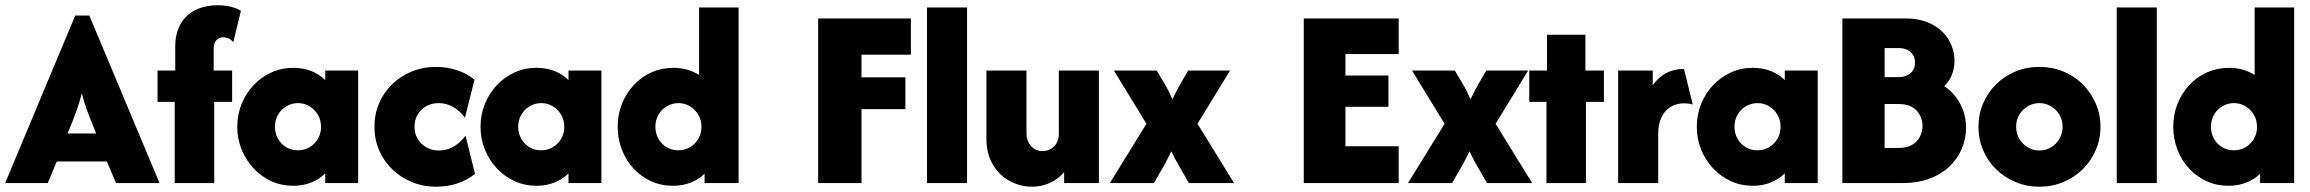

<svg xmlns="http://www.w3.org/2000/svg" viewBox="-21 -695 8771 729"><path d="M-1.4 0 264.6 -636.1H318.1L584.7 0H419.4L384.7 -81.9H194.4L160.4 0ZM235.4 -188.2H344.4L327.1 -229.9Q316 -257.6 307.3 -281.9Q298.6 -306.2 289.6 -340.3Q280.6 -306.2 272.2 -282.3Q263.9 -258.3 252.8 -229.9Z M642.4 0V-308.3H577.1V-427.1H644.4V-518.1Q644.4 -568.8 664.6 -603.8Q684.7 -638.9 721.2 -656.9Q757.6 -675 805.6 -675Q832.6 -675 855.2 -669.4Q877.8 -663.9 893.8 -654.2L864.6 -534.7Q856.9 -544.4 847.2 -549Q837.5 -553.5 826.4 -553.5Q817.4 -553.5 809 -549Q800.7 -544.4 795.5 -534.7Q790.3 -525 790.3 -509.7V-427.1H860.4V-308.3H792.4V0Z M1092.4 10.4Q1047.9 10.4 1009.7 -6.9Q971.5 -24.3 942.4 -55.2Q913.2 -86.1 896.5 -126.7Q879.9 -167.4 879.9 -213.9Q879.9 -259.7 896.5 -300.7Q913.2 -341.7 942.4 -372.2Q971.5 -402.8 1009.7 -420.1Q1047.9 -437.5 1092.4 -437.5Q1129.9 -437.5 1160.8 -425.3Q1191.7 -413.2 1213.9 -391V-427.1H1338.9V0H1213.9V-36.8Q1191.7 -14.6 1160.8 -2.1Q1129.9 10.4 1092.4 10.4ZM1109.7 -124.3Q1134.7 -124.3 1154.5 -136.1Q1174.3 -147.9 1186.1 -168.1Q1197.9 -188.2 1197.9 -213.2Q1197.9 -238.9 1186.1 -259Q1174.3 -279.2 1154.5 -291.3Q1134.7 -303.5 1110.4 -303.5Q1086.1 -303.5 1066 -291.3Q1045.8 -279.2 1034.4 -259Q1022.9 -238.9 1022.9 -213.9Q1022.9 -188.9 1034.4 -168.4Q1045.8 -147.9 1065.6 -136.1Q1085.4 -124.3 1109.7 -124.3Z M1635.4 13.9Q1586.1 13.9 1543.4 -3.5Q1500.7 -20.8 1468.4 -52.1Q1436.1 -83.3 1418.4 -124.7Q1400.7 -166 1400.7 -213.9Q1400.7 -261.8 1418.4 -303.1Q1436.1 -344.4 1468.1 -375.3Q1500 -406.2 1542.7 -423.6Q1585.4 -441 1634.7 -441Q1675.7 -441 1713.5 -428.8Q1751.4 -416.7 1780.6 -392.4L1744.4 -247.9Q1726.4 -272.9 1700.7 -288.2Q1675 -303.5 1644.4 -303.5Q1618.1 -303.5 1597.2 -291.7Q1576.4 -279.9 1564.6 -259.7Q1552.8 -239.6 1552.8 -213.9Q1552.8 -188.2 1564.9 -167.7Q1577.1 -147.2 1597.9 -135.4Q1618.8 -123.6 1645.8 -123.6Q1677.1 -123.6 1702.8 -139.2Q1728.5 -154.9 1746.5 -179.9L1782.6 -34.7Q1753.5 -11.1 1715.6 1.4Q1677.8 13.9 1635.4 13.9Z M2016 10.4Q1971.5 10.4 1933.3 -6.9Q1895.1 -24.3 1866 -55.2Q1836.8 -86.1 1820.1 -126.7Q1803.5 -167.4 1803.5 -213.9Q1803.5 -259.7 1820.1 -300.7Q1836.8 -341.7 1866 -372.2Q1895.1 -402.8 1933.3 -420.1Q1971.5 -437.5 2016 -437.5Q2053.5 -437.5 2084.4 -425.3Q2115.3 -413.2 2137.5 -391V-427.1H2262.5V0H2137.5V-36.8Q2115.3 -14.6 2084.4 -2.1Q2053.5 10.4 2016 10.4ZM2033.3 -124.3Q2058.3 -124.3 2078.1 -136.1Q2097.9 -147.9 2109.7 -168.1Q2121.5 -188.2 2121.5 -213.2Q2121.5 -238.9 2109.7 -259Q2097.9 -279.2 2078.1 -291.3Q2058.3 -303.5 2034 -303.5Q2009.7 -303.5 1989.6 -291.3Q1969.4 -279.2 1958 -259Q1946.5 -238.9 1946.5 -213.9Q1946.5 -188.9 1958 -168.4Q1969.4 -147.9 1989.2 -136.1Q2009 -124.3 2033.3 -124.3Z M2533.3 10.4Q2489.6 10.4 2451.4 -6.9Q2413.2 -24.3 2384.7 -54.9Q2356.2 -85.4 2340.3 -126.4Q2324.3 -167.4 2324.3 -213.9Q2324.3 -260.4 2340.6 -301Q2356.9 -341.7 2385.8 -372.6Q2414.6 -403.5 2453.1 -420.5Q2491.7 -437.5 2536.1 -437.5Q2563.2 -437.5 2587.8 -430.6Q2612.5 -423.6 2633.3 -410.4V-666.7H2783.3V0H2654.2V-35.4Q2631.9 -13.2 2601 -1.4Q2570.1 10.4 2533.3 10.4ZM2554.2 -124.3Q2579.2 -124.3 2599 -136.1Q2618.7 -147.9 2630.6 -168.1Q2642.4 -188.2 2642.4 -213.2Q2642.4 -238.9 2630.6 -259Q2618.7 -279.2 2599 -291.3Q2579.2 -303.5 2554.9 -303.5Q2530.6 -303.5 2510.4 -291.3Q2490.3 -279.2 2478.8 -259Q2467.4 -238.9 2467.4 -213.9Q2467.4 -188.9 2478.8 -168.4Q2490.3 -147.9 2510.1 -136.1Q2529.9 -124.3 2554.2 -124.3Z M3085.4 0V-625H3437.5V-487.5H3250V-401.4H3416.7V-280.6H3250V0Z M3498.6 0V-666.7H3650.7V0Z M3897.2 13.9Q3853.5 13.9 3813.5 -7.3Q3773.6 -28.5 3749 -69.8Q3724.3 -111.1 3724.3 -169.4V-427.1H3876.4V-188.2Q3876.4 -161.1 3893.1 -141.3Q3909.7 -121.5 3937.5 -121.5Q3954.9 -121.5 3968.8 -129.5Q3982.6 -137.5 3991 -152.1Q3999.3 -166.7 3999.3 -187.5V-427.1H4151.4V0H4019.4V-41.7Q3996.5 -14.6 3964.9 -0.3Q3933.3 13.9 3897.2 13.9Z M4193.1 0 4331.9 -225 4208.3 -427.1H4370.8L4401.4 -375.7Q4409 -363.2 4416 -349.3Q4422.9 -335.4 4430.6 -318.1Q4438.9 -335.4 4445.8 -349Q4452.8 -362.5 4460.4 -375.7L4490.3 -427.1H4649.3L4525.7 -225L4664.6 0H4493.1L4453.5 -68.8Q4446.5 -80.6 4439.9 -93.1Q4433.3 -105.6 4426.4 -120.8Q4419.4 -105.6 4412.8 -93.1Q4406.2 -80.6 4400 -68.8L4360.4 0Z M4929.2 0V-625H5289.6V-489.6H5087.5V-408.3H5250.7V-289.6H5087.5V-139.6H5289.6V0Z M5325 0 5463.9 -225 5340.3 -427.1H5502.8L5533.3 -375.7Q5541 -363.2 5547.9 -349.3Q5554.9 -335.4 5562.5 -318.1Q5570.8 -335.4 5577.8 -349Q5584.7 -362.5 5592.4 -375.7L5622.2 -427.1H5781.2L5657.6 -225L5796.5 0H5625L5585.4 -68.8Q5578.5 -80.6 5571.9 -93.1Q5565.3 -105.6 5558.3 -120.8Q5551.4 -105.6 5544.8 -93.1Q5538.2 -80.6 5531.9 -68.8L5492.4 0Z M5850.7 0V-308.3H5785.4V-427.1H5852.8V-563.2H5998.6V-427.1H6068.8V-308.3H6000.7V0Z M6122.9 0V-427.1H6254.2V-370.8Q6275 -401.4 6304.9 -417.4Q6334.7 -433.3 6372.9 -433.3L6406.2 -297.9Q6398.6 -300.7 6390.3 -301.7Q6381.9 -302.8 6373.6 -302.8Q6343.8 -302.8 6321.5 -288.9Q6299.3 -275 6287.2 -249.3Q6275 -223.6 6275 -187.5V0Z M6634 10.4Q6589.6 10.4 6551.4 -6.9Q6513.2 -24.3 6484 -55.2Q6454.9 -86.1 6438.2 -126.7Q6421.5 -167.4 6421.5 -213.9Q6421.5 -259.7 6438.2 -300.7Q6454.9 -341.7 6484 -372.2Q6513.2 -402.8 6551.4 -420.1Q6589.6 -437.5 6634 -437.5Q6671.5 -437.5 6702.4 -425.3Q6733.3 -413.2 6755.6 -391V-427.1H6880.6V0H6755.6V-36.8Q6733.3 -14.6 6702.4 -2.1Q6671.5 10.4 6634 10.4ZM6651.4 -124.3Q6676.4 -124.3 6696.2 -136.1Q6716 -147.9 6727.8 -168.1Q6739.6 -188.2 6739.6 -213.2Q6739.6 -238.9 6727.8 -259Q6716 -279.2 6696.2 -291.3Q6676.4 -303.5 6652.1 -303.5Q6627.8 -303.5 6607.6 -291.3Q6587.5 -279.2 6576 -259Q6564.6 -238.9 6564.6 -213.9Q6564.6 -188.9 6576 -168.4Q6587.5 -147.9 6607.3 -136.1Q6627.1 -124.3 6651.4 -124.3Z M6974.3 0V-625H7211.8Q7273.6 -625 7315.6 -602.1Q7357.6 -579.2 7378.8 -542.4Q7400 -505.6 7400 -463.9Q7400 -436.8 7390.3 -411.8Q7380.6 -386.8 7361.1 -368.1Q7387.5 -350 7405.9 -325.7Q7424.3 -301.4 7434 -272.2Q7443.8 -243.1 7443.8 -210.4Q7443.8 -166.7 7427.1 -128.8Q7410.4 -91 7379.5 -61.8Q7348.6 -32.6 7304.2 -16.3Q7259.7 0 7204.9 0ZM7134.7 -133.3H7188.9Q7219.4 -133.3 7239.2 -145.1Q7259 -156.9 7268.8 -176.4Q7278.5 -195.8 7278.5 -216.7Q7278.5 -238.2 7268.8 -257.3Q7259 -276.4 7239.6 -288.2Q7220.1 -300 7188.9 -300H7134.7ZM7134.7 -402.1H7186.8Q7205.6 -402.1 7219.8 -408.7Q7234 -415.3 7242 -427.4Q7250 -439.6 7250 -456.9Q7250 -475 7242 -487.2Q7234 -499.3 7220.1 -505.9Q7206.2 -512.5 7188.2 -512.5H7134.7Z M7722.2 13.9Q7673.6 13.9 7631.6 -3.8Q7589.6 -21.5 7558 -52.4Q7526.4 -83.3 7508.7 -124.7Q7491 -166 7491 -213.9Q7491 -261.1 7508.7 -302.4Q7526.4 -343.8 7558 -375Q7589.6 -406.2 7631.6 -423.6Q7673.6 -441 7722.2 -441Q7770.8 -441 7813.2 -423.6Q7855.6 -406.2 7886.8 -375Q7918.1 -343.8 7936.1 -302.4Q7954.2 -261.1 7954.2 -213.9Q7954.2 -166 7936.1 -124.7Q7918.1 -83.3 7886.8 -52.4Q7855.6 -21.5 7813.2 -3.8Q7770.8 13.9 7722.2 13.9ZM7722.2 -123.6Q7747.2 -123.6 7767 -135.8Q7786.8 -147.9 7798.6 -168.4Q7810.4 -188.9 7810.4 -213.9Q7810.4 -238.9 7798.6 -259Q7786.8 -279.2 7766.7 -291.3Q7746.5 -303.5 7722.2 -303.5Q7697.9 -303.5 7677.8 -291.3Q7657.6 -279.2 7645.8 -259Q7634 -238.9 7634 -213.9Q7634 -188.9 7645.8 -168.4Q7657.6 -147.9 7677.8 -135.8Q7697.9 -123.6 7722.2 -123.6Z M8016 0V-666.7H8168.1V0Z M8439.6 10.4Q8395.8 10.4 8357.6 -6.9Q8319.4 -24.3 8291 -54.9Q8262.5 -85.4 8246.5 -126.4Q8230.6 -167.4 8230.6 -213.9Q8230.6 -260.4 8246.9 -301Q8263.2 -341.7 8292 -372.6Q8320.8 -403.5 8359.4 -420.5Q8397.9 -437.5 8442.4 -437.5Q8469.4 -437.5 8494.1 -430.6Q8518.8 -423.6 8539.6 -410.4V-666.7H8689.6V0H8560.4V-35.4Q8538.2 -13.2 8507.3 -1.4Q8476.4 10.4 8439.6 10.4ZM8460.4 -124.3Q8485.4 -124.3 8505.2 -136.1Q8525 -147.9 8536.8 -168.1Q8548.6 -188.2 8548.6 -213.2Q8548.6 -238.9 8536.8 -259Q8525 -279.2 8505.2 -291.3Q8485.4 -303.5 8461.1 -303.5Q8436.8 -303.5 8416.7 -291.3Q8396.5 -279.2 8385.1 -259Q8373.6 -238.9 8373.6 -213.9Q8373.6 -188.9 8385.1 -168.4Q8396.5 -147.9 8416.3 -136.1Q8436.1 -124.3 8460.4 -124.3Z"/></svg>

Font: Afacad Flux ExtraBold
Style: Regular
Weight: 800
Designer: Kristian Moeller
Foundry: Dicotype
Version: Version 1.100